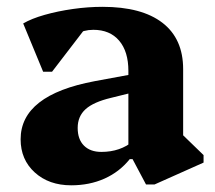

<svg xmlns="http://www.w3.org/2000/svg" viewBox="-20 -533 635 568"><path d="M412 12.8 372.2 -62.2H359.8V-323.4Q359.8 -380.6 332.5 -412.7Q305.2 -444.8 256 -444.8Q228 -444.8 203.3 -431.1Q178.6 -417.4 163.6 -393L164.8 -489H263L134 -320.8H107.6L48.6 -463.6Q73.2 -478 111.9 -489Q150.6 -500 195.5 -506.4Q240.4 -512.8 283.4 -512.8Q399.2 -512.8 460.5 -465.6Q521.8 -418.4 521.8 -328.4V-100.2L479.2 -174L582.2 -74.2V-52L437 12.8ZM190.6 15.2Q124.8 15.2 82.9 -22.8Q41 -60.8 41 -121Q41 -252 260.8 -293L383.2 -315.6V-262L308.8 -243.6Q256.6 -231.2 233.2 -210Q209.8 -188.8 209.8 -154.6Q209.8 -120.8 228.4 -102.2Q247 -83.6 279.8 -83.6Q336.2 -83.6 374.8 -116.2V-62.2H363.8Q333.4 -24.4 289.1 -4.6Q244.8 15.2 190.6 15.2Z"/></svg>

Font: Platypi Light
Style: Regular
Weight: 300
Designer: David Sargent
Foundry: Bolt Cutter Type
Version: Version 1.200